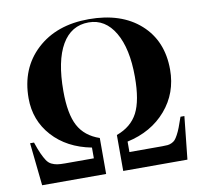

<svg xmlns="http://www.w3.org/2000/svg" viewBox="-82 -831 969 919"><g transform="rotate(-10 403.0 -372.0)"><path d="M49.8 0 27.8 -208H46.9Q58.6 -172.9 68.4 -151.6Q78.1 -130.4 87.6 -116Q97.2 -101.6 110.6 -95Q124 -88.4 138.2 -86.2Q152.3 -84 175.8 -84H315.9V-136.2Q197.3 -159.2 127.7 -236.3Q58.1 -313.5 58.1 -420.9Q58.1 -566.4 154.1 -655.3Q250 -744.1 407.2 -744.1Q564.5 -744.1 656.7 -661.6Q749 -579.1 749 -439Q749 -325.2 678.2 -242.9Q607.4 -160.6 488.8 -134.8V-84H648.9Q665 -84 674.6 -85Q684.1 -85.9 694.3 -90.6Q704.6 -95.2 711.2 -102.5Q717.8 -109.9 725.8 -124.8Q733.9 -139.6 741.2 -158.7Q748.5 -177.7 758.8 -208H777.8L755.9 0H443.8V-174.8Q515.6 -200.7 546.4 -260Q577.1 -319.3 577.1 -434.1Q577.1 -571.8 530.8 -650.4Q484.4 -729 403.8 -729Q318.8 -729 273.4 -650.9Q228 -572.8 228 -425.8Q228 -314.9 258.8 -257.1Q289.6 -199.2 360.8 -174.8V0Z"/></g></svg>

Font: Display Regular
Style: Bold
Weight: 700
Designer: Latin by Veronika Burian and Jose Scaglione. Greek by Irene Vlachou. Cyrillic by Vera Evstafieva.
Foundry: TypeTogether
Version: Version 3.002